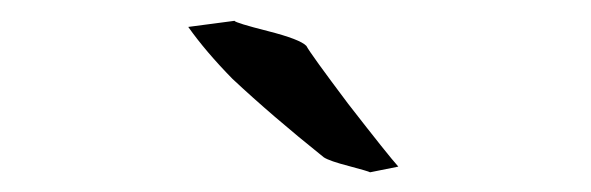

<svg xmlns="http://www.w3.org/2000/svg" viewBox="-20 -797 582 189"><path d="M372.1 -633 344.3 -627.4Q342.8 -628.4 323.6 -633.5Q304.3 -638.5 298.8 -642.1Q247.7 -683 208.8 -719.4Q182.5 -746.2 165.3 -770.5L210.8 -776.5Q211.8 -774.5 243.7 -766.4Q275.5 -758.3 281.6 -751.8Q285.6 -744.2 322.5 -695.1Q362.5 -643.6 372.1 -633Z"/></svg>

Font: KhulaRegular
Style: Regular
Weight: 400
Designer: Erin McLaughlin, Steve Matteson
Version: Version 1.001;PS 1.0;hotconv 1.0.72;makeotf.lib2.5.5900; ttf